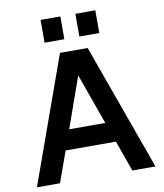

<svg xmlns="http://www.w3.org/2000/svg" viewBox="-102 -1064 981 1147"><g transform="rotate(-10 388.0 -490.5)"><path d="M28 0ZM540 -187H235L168 0H28L303 -767H471L747 0H607ZM497 -308 387 -616 278 -308ZM434 -981H555V-843H434ZM223 -981H343V-843H223Z"/></g></svg>

Font: Biryani
Style: Bold
Weight: 700
Designer: Dan Reynolds and Mathieu Reguer
Foundry: Dan Reynolds and Mathieu Reguer
Version: Version 1.004; ttfautohint (v1.1) -l 5 -r 5 -G 72 -x 0 -D la